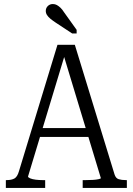

<svg xmlns="http://www.w3.org/2000/svg" viewBox="-20 -932 657 952"><path d="M161 -297H436V-253H158ZM288 -683 302 -662 119 -57Q119 -52 130 -47.5Q141 -43 157.5 -41Q174 -39 190 -39H204V0H9V-39H13Q37 -39 51.5 -47Q66 -55 74 -83L265 -710H351L548 -67Q554 -48 568.5 -43.5Q583 -39 604 -39H609V0H390V-39H407Q423 -39 440 -40Q457 -41 468.5 -43.5Q480 -46 480 -49ZM297 -872Q289 -885 280 -893.5Q271 -902 262 -907Q253 -912 242 -912Q227 -912 217 -902Q207 -892 207 -878Q207 -867 213 -857.5Q219 -848 230 -839Q241 -830 256 -820L338 -766H360V-784Z"/></svg>

Font: Roboto Serif 28pt Condensed Light
Style: Regular
Weight: 300
Width: 3
Designer: Greg Gazdowicz
Foundry: Commercial Type
Version: Version 1.008